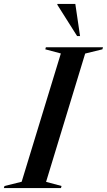

<svg xmlns="http://www.w3.org/2000/svg" viewBox="-62 -955 544 975"><path d="M247 -683.5 168 -704.5 171 -715H461L458 -704.5L370.5 -683L172 -31.5L250.5 -10.5L247.5 0H-42.5L-39 -10.5L48 -32ZM344.5 -772H329.5L229 -931L229.5 -935H320.5Z"/></svg>

Font: Newsreader 72pt Medium
Style: Italic
Weight: 500
Italic angle: -17°
Designer: Hugues Gentile
Foundry: Production Type
Version: Version 1.003; ttfautohint (v1.8.3)